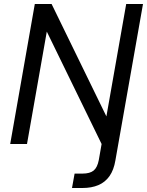

<svg xmlns="http://www.w3.org/2000/svg" viewBox="-20 -720 735 960"><path d="M31 0 154 -700H238L512 -138L611 -700H695L557 82Q549 130 527.5 160.5Q506 191 472 205.5Q438 220 392 220H340L353 148H392Q430 148 448.5 132.5Q467 117 474 80L488 0L214 -562L115 0Z"/></svg>

Font: DM Sans 11pt
Style: Italic
Weight: 400
Italic angle: -10°
Version: Version 4.004;gftools[0.9.30]